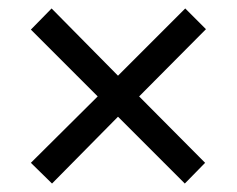

<svg xmlns="http://www.w3.org/2000/svg" viewBox="-20 -580 560 454"><path d="M418 -560 467 -511 309 -352 465 -195 417 -146 259 -304 103 -146 53 -195 211 -352 53 -510 102 -560 259 -401Z"/></svg>

Font: Noto Sans Tamil SemiCondensed
Style: Regular
Weight: 400
Width: 4
Designer: Jelle Bosma - Monotype Design Team
Foundry: Monotype Imaging Inc.
Version: Version 2.004; ttfautohint (v1.8.4.7-5d5b)